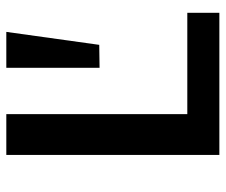

<svg xmlns="http://www.w3.org/2000/svg" viewBox="-72 -626 698 593"><g transform="rotate(-90 276.5 -329.0)"><path d="M95 0V-658H221V0ZM134 0V-99H534V0ZM435 -371 364 -370V-658H475Z"/></g></svg>

Font: Ysabeau Office
Style: Bold
Weight: 700
Designer: Christian Thalmann (Catharsis Fonts)
Version: Version 2.001;gftools[0.9.30]; featfreeze: tnum,lnum,ss02